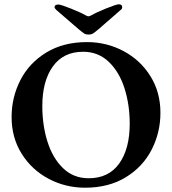

<svg xmlns="http://www.w3.org/2000/svg" viewBox="-20 -860 801 894"><path d="M34 -315Q34 -407 75 -487Q116 -567 195.5 -615.5Q275 -664 385 -664Q476 -664 554.5 -622.5Q633 -581 680 -506Q727 -431 727 -335Q727 -243 686 -163Q645 -83 565.5 -34.5Q486 14 376 14Q285 14 206.5 -27.5Q128 -69 81 -144Q34 -219 34 -315ZM584 -284Q584 -373 559.5 -449.5Q535 -526 486 -572.5Q437 -619 367 -619Q275 -619 226 -550.5Q177 -482 177 -366Q177 -277 201 -200.5Q225 -124 273.5 -77Q322 -30 393 -30Q486 -30 535 -98.5Q584 -167 584 -284ZM380 -788Q388 -784 392 -784Q396 -784 404 -788Q428 -802 475 -821Q522 -840 533 -840Q549 -840 549 -827Q549 -818 541 -813L440 -725Q420 -708 412 -703.5Q404 -699 392 -699Q380 -699 372 -704Q364 -709 345 -725L243 -813Q234 -821 234 -827Q234 -833 239 -836Q244 -839 252 -839Q263 -839 310.5 -820Q358 -801 380 -788Z"/></svg>

Font: EB Garamond SemiBold
Style: Regular
Weight: 600
Designer: Georg Duffner and Octavio Pardo
Foundry: Georg Duffner
Version: Version 1.000